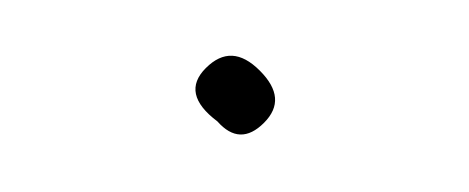

<svg xmlns="http://www.w3.org/2000/svg" viewBox="-20 -59 166 68"><path d="M72 -34C65.3 -40.7 59 -41 52.9 -34.9C46.9 -28.9 48.2 -22.6 57 -16C62.3 -10 67.8 -9.8 73.5 -15.5C79.2 -21.2 78.7 -27.3 72 -34Z"/></svg>

Font: Proton
Style: SeBd
Weight: 500
Version: Version 1.017